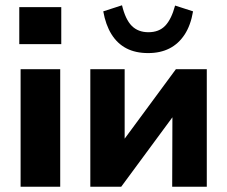

<svg xmlns="http://www.w3.org/2000/svg" viewBox="-20 -707 860 727"><path d="M53 -540V-680H212V-540ZM58 0V-445H208V0Z M322 0V-445H452V-129H413L646 -445H763V0H632L633 -316H672L439 0ZM541 -506Q493 -506 458.5 -524Q424 -542 402 -577.5Q380 -613 371 -664L442 -687Q455 -633 479 -609Q503 -585 542 -585Q582 -585 605.5 -609.5Q629 -634 643 -686L711 -664Q702 -611 679 -576Q656 -541 621.5 -523.5Q587 -506 541 -506Z"/></svg>

Font: Nunito Sans 12pt ExtraLight
Style: Weight 830 Width 84 Optical size 12.0 YTLC 445
Weight: 830
Width: 4
Designer: Vernon Adams
Foundry: Vernon Adams
Version: Version 3.101;gftools[0.9.27]